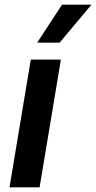

<svg xmlns="http://www.w3.org/2000/svg" viewBox="-20 -800 411 820"><path d="M20.6 0 111.5 -545.5H240.1L149.1 0ZM138.8 -617.9 245 -780.2H370.7L234.7 -617.9Z"/></svg>

Font: Inter P Semi Bold
Style: Italic
Weight: 600
Italic angle: 9.39999°
Designer: Rasmus Andersson
Foundry: rsms
Version: Version 3.018;git-588b23468